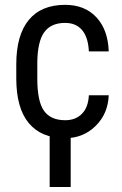

<svg xmlns="http://www.w3.org/2000/svg" viewBox="-20 -558 502 789"><path d="M248 -64C208.3 -64 179.3 -76.8 160.9 -102.5C142.5 -128.3 133.3 -172.2 133.3 -234.4V-301.8C134 -359.4 143.6 -400.8 162.1 -426C180.7 -451.3 209.1 -463.9 247.6 -463.9C277.2 -463.9 300.4 -454.1 317.1 -434.6C333.9 -415 343.3 -385.7 345.2 -346.7H426.8C424.8 -405.9 408 -452.6 376.2 -486.8C344.5 -521 301.6 -538.1 247.6 -538.1C182.1 -538.1 132.3 -517.3 98.1 -475.8C64 -434.3 46.9 -373.7 46.9 -293.9V-235.8C46.9 -154.5 64 -93.2 98.4 -52C132.7 -10.8 182.6 9.8 248 9.8C297.2 9.8 338.8 -6.9 372.8 -40.3C406.8 -73.6 424.8 -115.7 426.8 -166.5H345.2C343.6 -133.6 334.1 -108.3 316.9 -90.6C299.6 -72.8 276.7 -64 248 -64ZM270.5 210.4V-39.6H184.1V210.4Z"/></svg>

Font: Roboto Condensed
Style: Regular
Weight: 400
Designer: Google
Version: Version 2.134; 2016